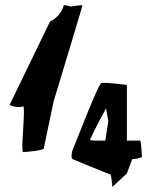

<svg xmlns="http://www.w3.org/2000/svg" viewBox="-20 -742 604 755"><path d="M18 -330C26 -322 60 -318 71 -324C82 -324 60 -144 71 -144C82 -144 148 -150 152 -158L191 -344C223 -450 306 -722 304 -722C300 -722 270 -719 259 -716C249 -720 235 -722 231 -722C224 -692 198 -666 177 -658ZM266 -116C266 -116 410 -56 414 -56C418 -56 422 -3 422 -7L479 -60L500 -116C503 -116 538 -120 538 -126C538 -130 535 -189 531 -189H479V-408C479 -408 405 -418 380 -416C366 -415 283 -191 266 -154C262 -144 258 -119 266 -116ZM334 -193C349 -228 397 -316 397 -316L406 -265L394 -189C370 -189 332 -188 334 -193Z"/></svg>

Font: Ampere
Style: SuCnd
Weight: 400
Version: Version 1